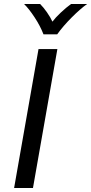

<svg xmlns="http://www.w3.org/2000/svg" viewBox="-20 -947 459 967"><path d="M174 -700H269L146 0H51ZM101 -927H182Q199 -910 216.5 -885Q234 -860 244 -838Q259 -858 286 -883.5Q313 -909 338 -927H419Q385 -903 341.5 -859.5Q298 -816 268 -774H199Q183 -816 154 -860Q125 -904 101 -927Z"/></svg>

Font: KoHo Medium
Style: Italic
Weight: 500
Italic angle: -10°
Designer: Cadson Demak & Katatrad Team
Foundry: Cadson Demak Co.,Ltd.
Version: Version 1.000